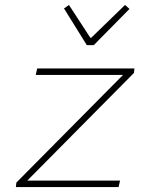

<svg xmlns="http://www.w3.org/2000/svg" viewBox="-20 -754 640 774"><path d="M44 0 46 -18 476 -452H124L130 -478H522L520 -460L90 -26H464L458 0ZM330 -572 238 -720 258 -734 344 -602H348L484 -734L502 -718L358 -572Z"/></svg>

Font: Source Code Pro ExtraLight ExtraLight
Style: Italic
Weight: 250
Italic angle: -11°
Monospace: yes
Version: Version 1.016;hotconv 1.0.116;makeotfexe 2.5.65601